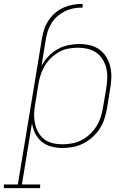

<svg xmlns="http://www.w3.org/2000/svg" viewBox="-74 -755 694 990"><path d="M-54 215V196H18L143 -561Q147 -585 155.5 -608.5Q164 -632 178.5 -653Q193 -674 213 -690.5Q233 -707 256.5 -717Q280 -727 304 -731Q328 -735 352 -735V-716Q331 -716 309 -712.5Q287 -709 266 -699.5Q245 -690 226.5 -675Q208 -660 195 -641Q182 -622 174.5 -600.5Q167 -579 163 -557L140 -415Q154 -442 175.5 -464.5Q197 -487 223 -501.5Q249 -516 278 -522Q307 -528 335 -528Q363 -528 390.5 -521.5Q418 -515 439.5 -499Q461 -483 475 -459.5Q489 -436 495 -409.5Q501 -383 500 -354Q499 -325 494 -297L478 -197Q473 -170 464.5 -143Q456 -116 440.5 -92Q425 -68 403 -48Q381 -28 355 -15Q329 -2 302 3Q275 8 247 8Q218 8 190 0.5Q162 -7 141 -24.5Q120 -42 107.5 -67Q95 -92 91 -120L39 196H133V215ZM247 -11Q272 -11 297 -15.5Q322 -20 345.5 -32Q369 -44 389 -62.5Q409 -81 423 -103.5Q437 -126 445 -150.5Q453 -175 457 -200L474 -300Q478 -326 479 -352Q480 -378 474.5 -402Q469 -426 456 -447.5Q443 -469 423.5 -483Q404 -497 379 -503Q354 -509 328 -509Q304 -509 279 -504.5Q254 -500 231.5 -487.5Q209 -475 189.5 -456.5Q170 -438 157 -416Q144 -394 136 -370Q128 -346 124 -321L108 -221Q103 -196 102 -170Q101 -144 106 -120Q111 -96 122.5 -74.5Q134 -53 153 -38Q172 -23 196.5 -17Q221 -11 247 -11Z"/></svg>

Font: Iosevka Etoile Thin Oblique
Style: Regular
Weight: 100
Italic angle: -9°
Designer: Belleve Invis
Foundry: Belleve Invis
Version: Version 15.5.2; ttfautohint (v1.8.4)